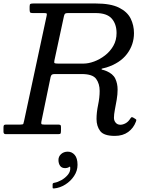

<svg xmlns="http://www.w3.org/2000/svg" viewBox="-60 -770 854 1102"><path d="M720 -71.5Q706.5 -35 675.8 -12.5Q645 10 599 10Q536 10 515 -18Q494 -46 494 -87Q494 -124.5 503 -167.5Q512 -210.5 512 -248Q512 -289.5 491.8 -317.2Q471.5 -345 409 -345H254Q242.5 -345 237.8 -341.5Q233 -338 230.5 -328L177.5 -72Q175.5 -61.5 178 -58.2Q180.5 -55 194 -55H274Q281.5 -55 285.8 -52.8Q290 -50.5 290 -42V-20Q290 -8.5 287.8 -4.2Q285.5 0 274 0H-27Q-40 0 -40 -14V-38Q-40 -48.5 -37 -51.8Q-34 -55 -24 -55H57Q72 -55 73.8 -59.2Q75.5 -63.5 78 -75L207.5 -678.5Q210 -689.5 208 -692.2Q206 -695 193 -695H128Q115.5 -695 112.8 -699.2Q110 -703.5 110 -716V-732Q110 -745 114.5 -747.5Q119 -750 132 -750H489.5Q575 -750 622.8 -726.2Q670.5 -702.5 689.8 -663.8Q709 -625 709 -580Q709 -513.5 669 -460.5Q629 -407.5 550 -382.5Q537 -378.5 530 -377.5Q523 -376.5 523 -373.5Q523 -370 529.8 -369Q536.5 -368 550 -362.5Q588.5 -346.5 601.8 -318.5Q615 -290.5 615 -256Q615 -228 609.8 -197.5Q604.5 -167 599.2 -139.8Q594 -112.5 594 -94Q594 -77.5 604 -65.8Q614 -54 631 -54Q645 -54 660.8 -62.5Q676.5 -71 688 -89.5Q692.5 -96.5 695.5 -97.5Q698.5 -98.5 706.5 -94L713 -90Q720.5 -85.5 722 -83.2Q723.5 -81 720 -71.5ZM274 -405H419Q447.5 -405 480.2 -417Q513 -429 542.5 -451.8Q572 -474.5 590.5 -506.8Q609 -539 609 -580Q609 -632 581.2 -663.5Q553.5 -695 489 -695H330Q317.5 -695 313.5 -691.5Q309.5 -688 307 -677L252.5 -424Q249.5 -410.5 253.2 -407.8Q257 -405 274 -405ZM275.5 148Q275.5 128 290.8 114.2Q306 100.5 329 100.5Q352.5 100.5 368.8 119.2Q385 138 385 176Q385 210.5 365.2 240.2Q345.5 270 314.8 289.2Q284 308.5 251 311.5Q246.5 312 244.2 311.2Q242 310.5 242 305.5V288Q242 280.5 252 279Q270.5 276 292.5 263.8Q314.5 251.5 330 232.5Q345.5 213.5 343 190.5Q342.5 185.5 340.2 186.5Q338 187.5 334.5 190Q326 195 314 195Q294 195 284.8 181.5Q275.5 168 275.5 148Z"/></svg>

Font: Besley
Style: Italic
Weight: 400
Italic angle: -13°
Designer: Owen Earl
Foundry: indestructible type*
Version: Version 4.000; ttfautohint (v1.8.4.7-5d5b)